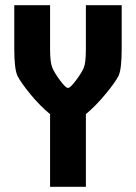

<svg xmlns="http://www.w3.org/2000/svg" viewBox="-20 -720 524 740"><path d="M173 0V-280Q134 -312 97.5 -356.5Q61 -401 48 -426.5Q35 -452 35 -531V-700H173V-531Q173 -480 181.5 -459.5Q190 -439 211.5 -410Q233 -381 242 -381Q251 -381 273 -410.5Q295 -440 303 -459Q311 -478 311 -531V-700H449V-531Q449 -451 436 -426Q423 -401 386 -356.5Q349 -312 311 -280V0Z"/></svg>

Font: Germania One
Style: Regular
Weight: 400
Designer: John Vargas Beltran
Foundry: John Vargas Beltran
Version: Version 1.001